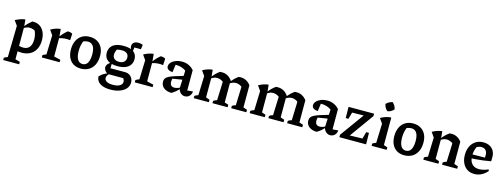

<svg xmlns="http://www.w3.org/2000/svg" viewBox="-14 -1768 7873 3000"><g transform="rotate(15 3922.5 -268.5)"><path d="M270 10Q233 10 191.5 2.5Q150 -5 105 -20L125 -110Q174 -91 210.5 -82Q247 -73 274 -73Q340 -73 374 -116Q408 -159 408 -239Q408 -282 398 -323Q388 -364 367 -398L421 -349Q359 -400 293 -400Q245 -400 196 -366L195 -390Q221 -425 248 -452Q275 -479 306 -504Q311 -505 316.5 -505Q322 -505 327 -505Q388 -505 433.5 -473.5Q479 -442 503.5 -386.5Q528 -331 528 -259Q528 -174 496.5 -114Q465 -54 407 -22Q349 10 270 10ZM23 195V158Q35 151 48 144Q61 137 81 131L91 -376L35 -454Q75 -475 114 -489Q153 -503 194 -507L205 -388V134L281 155V195Z M953 -375Q857 -389 768 -357V-376Q793 -413 821.5 -443Q850 -473 882 -499Q903 -500 922.5 -495.5Q942 -491 959 -480ZM595 0V-37Q607 -45 620.5 -52Q634 -59 653 -64L663 -376L608 -454Q683 -498 766 -507L778 -376V-65L884 -40V0Z M1227 11Q1157 11 1106.5 -19.5Q1056 -50 1029 -106.5Q1002 -163 1002 -241Q1002 -322 1031 -381.5Q1060 -441 1113 -473.5Q1166 -506 1239 -506Q1310 -506 1361.5 -475.5Q1413 -445 1441 -389.5Q1469 -334 1469 -257Q1469 -175 1439.5 -114.5Q1410 -54 1355.5 -21.5Q1301 11 1227 11ZM1235 -65Q1269 -65 1293.5 -85Q1318 -105 1331.5 -146.5Q1345 -188 1345 -249Q1345 -308 1332 -347Q1319 -386 1293 -406Q1267 -426 1230 -426Q1206 -426 1174 -416.5Q1142 -407 1097 -388L1167 -437Q1146 -393 1135.5 -347Q1125 -301 1125 -246Q1125 -185 1138.5 -145Q1152 -105 1176.5 -85Q1201 -65 1235 -65Z M1758 208Q1651 208 1590.5 168.5Q1530 129 1527 58Q1555 26 1591.5 3Q1628 -20 1674 -33H1690Q1662 -8 1651.5 11.5Q1641 31 1641 48Q1641 85 1676 105.5Q1711 126 1778 126Q1847 126 1887.5 102Q1928 78 1928 38Q1928 25 1922.5 10Q1917 -5 1908 -17H1656Q1624 -35 1608 -60Q1592 -85 1592 -108Q1592 -137 1614.5 -164Q1637 -191 1677 -205L1675 -115H1919Q1953 -115 1982 -97.5Q2011 -80 2028 -49.5Q2045 -19 2045 19Q2045 75 2008.5 117.5Q1972 160 1907 184Q1842 208 1758 208ZM1771 -174Q1665 -174 1610.5 -215.5Q1556 -257 1556 -333Q1556 -388 1582.5 -427Q1609 -466 1660 -486Q1711 -506 1786 -506Q1892 -506 1947 -465Q2002 -424 2002 -347Q2002 -293 1975 -254Q1948 -215 1896.5 -194.5Q1845 -174 1771 -174ZM1777 -246Q1829 -246 1857.5 -272Q1886 -298 1886 -343Q1886 -387 1857.5 -409.5Q1829 -432 1777 -432Q1759 -432 1737 -429.5Q1715 -427 1696 -422Q1684 -398 1678.5 -375.5Q1673 -353 1673 -336Q1673 -294 1700.5 -270Q1728 -246 1777 -246ZM1930 -452Q1913 -473 1904.5 -494.5Q1896 -516 1896 -532Q1896 -570 1922.5 -591.5Q1949 -613 1994 -613Q2011 -613 2029 -610Q2047 -607 2068 -599L2058 -525H1953L1942 -452Z M2457 -375Q2361 -389 2272 -357V-376Q2297 -413 2325.5 -443Q2354 -473 2386 -499Q2407 -500 2426.5 -495.5Q2446 -491 2463 -480ZM2099 0V-37Q2111 -45 2124.5 -52Q2138 -59 2157 -64L2167 -376L2112 -454Q2187 -498 2270 -507L2282 -376V-65L2388 -40V0Z M2909 8Q2874 8 2843.5 -17Q2813 -42 2801 -91L2814 -381Q2744 -431 2644 -431Q2627 -431 2610 -429Q2593 -427 2578 -424L2648 -458L2627 -306Q2580 -310 2555.5 -328Q2531 -346 2531 -376Q2531 -411 2558.5 -440.5Q2586 -470 2631.5 -487.5Q2677 -505 2732 -505Q2790 -505 2839 -482.5Q2888 -460 2924 -418V-90L3015 -98Q3013 -66 2998.5 -42Q2984 -18 2960.5 -5Q2937 8 2909 8ZM2694 11Q2615 10 2568.5 -27.5Q2522 -65 2522 -127Q2522 -155 2534.5 -176Q2547 -197 2580 -215.5Q2613 -234 2674.5 -254Q2736 -274 2832 -301V-237L2617 -202L2655 -219Q2650 -204 2647.5 -188Q2645 -172 2645 -159Q2645 -120 2662.5 -100Q2680 -80 2716 -80Q2741 -80 2767.5 -88.5Q2794 -97 2824 -116V-103Q2797 -68 2765.5 -40Q2734 -12 2694 11Z M3053 0V-37Q3064 -45 3078 -51.5Q3092 -58 3111 -64L3121 -376L3066 -454Q3141 -498 3224 -507L3236 -388V-61L3297 -40V0ZM3356 0V-37Q3367 -45 3381 -52Q3395 -59 3414 -64L3425 -365L3547 -405L3538 -384V-61L3601 -40V0ZM3425 -365Q3378 -400 3327 -400Q3278 -400 3228 -365L3225 -385Q3251 -422 3280.5 -451Q3310 -480 3343 -503Q3351 -504 3359 -504.5Q3367 -505 3375 -505Q3427 -505 3470 -481Q3513 -457 3547 -405ZM3659 0V-37Q3670 -45 3683.5 -52Q3697 -59 3717 -64L3727 -365L3841 -420V-61L3904 -40V0ZM3727 -365Q3682 -400 3630 -400Q3581 -400 3530 -365L3528 -385Q3554 -422 3583.5 -451Q3613 -480 3646 -503Q3654 -504 3662 -504.5Q3670 -505 3677 -505Q3727 -505 3767.5 -484Q3808 -463 3841 -420Z M3958 0V-37Q3969 -45 3983 -51.5Q3997 -58 4016 -64L4026 -376L3971 -454Q4046 -498 4129 -507L4141 -388V-61L4202 -40V0ZM4261 0V-37Q4272 -45 4286 -52Q4300 -59 4319 -64L4330 -365L4452 -405L4443 -384V-61L4506 -40V0ZM4330 -365Q4283 -400 4232 -400Q4183 -400 4133 -365L4130 -385Q4156 -422 4185.5 -451Q4215 -480 4248 -503Q4256 -504 4264 -504.5Q4272 -505 4280 -505Q4332 -505 4375 -481Q4418 -457 4452 -405ZM4564 0V-37Q4575 -45 4588.5 -52Q4602 -59 4622 -64L4632 -365L4746 -420V-61L4809 -40V0ZM4632 -365Q4587 -400 4535 -400Q4486 -400 4435 -365L4433 -385Q4459 -422 4488.5 -451Q4518 -480 4551 -503Q4559 -504 4567 -504.5Q4575 -505 4582 -505Q4632 -505 4672.5 -484Q4713 -463 4746 -420Z M5259 8Q5224 8 5193.5 -17Q5163 -42 5151 -91L5164 -381Q5094 -431 4994 -431Q4977 -431 4960 -429Q4943 -427 4928 -424L4998 -458L4977 -306Q4930 -310 4905.5 -328Q4881 -346 4881 -376Q4881 -411 4908.5 -440.5Q4936 -470 4981.5 -487.5Q5027 -505 5082 -505Q5140 -505 5189 -482.5Q5238 -460 5274 -418V-90L5365 -98Q5363 -66 5348.5 -42Q5334 -18 5310.5 -5Q5287 8 5259 8ZM5044 11Q4965 10 4918.5 -27.5Q4872 -65 4872 -127Q4872 -155 4884.5 -176Q4897 -197 4930 -215.5Q4963 -234 5024.5 -254Q5086 -274 5182 -301V-237L4967 -202L5005 -219Q5000 -204 4997.5 -188Q4995 -172 4995 -159Q4995 -120 5012.5 -100Q5030 -80 5066 -80Q5091 -80 5117.5 -88.5Q5144 -97 5174 -116V-103Q5147 -68 5115.5 -40Q5084 -12 5044 11Z M5409 0V-40L5688 -426L5502 -423L5471 -314H5427L5425 -495H5838V-456L5559 -68L5763 -73L5794 -185H5838L5841 0Z M5930 0V-37Q5942 -45 5956.5 -52Q5971 -59 5988 -64L5998 -376L5943 -454Q5981 -476 6023 -490Q6065 -504 6113 -507V-61L6174 -40V0ZM6072 -745Q6094 -725 6109.5 -698.5Q6125 -672 6130 -643Q6112 -621 6084.5 -605Q6057 -589 6028 -586Q6006 -603 5990.5 -630.5Q5975 -658 5969 -688Q5989 -709 6016 -724.5Q6043 -740 6072 -745Z M6458 11Q6388 11 6337.5 -19.5Q6287 -50 6260 -106.5Q6233 -163 6233 -241Q6233 -322 6262 -381.5Q6291 -441 6344 -473.5Q6397 -506 6470 -506Q6541 -506 6592.5 -475.5Q6644 -445 6672 -389.5Q6700 -334 6700 -257Q6700 -175 6670.5 -114.5Q6641 -54 6586.5 -21.5Q6532 11 6458 11ZM6466 -65Q6500 -65 6524.5 -85Q6549 -105 6562.5 -146.5Q6576 -188 6576 -249Q6576 -308 6563 -347Q6550 -386 6524 -406Q6498 -426 6461 -426Q6437 -426 6405 -416.5Q6373 -407 6328 -388L6398 -437Q6377 -393 6366.5 -347Q6356 -301 6356 -246Q6356 -185 6369.5 -145Q6383 -105 6407.5 -85Q6432 -65 6466 -65Z M6767 0V-37Q6778 -45 6792 -51.5Q6806 -58 6825 -64L6835 -376L6780 -454Q6855 -498 6938 -507L6950 -388V-61L7011 -40V0ZM7070 0V-37Q7081 -45 7095 -52Q7109 -59 7128 -64L7139 -365L7252 -420V-61L7315 -40V0ZM6942 -365 6939 -385Q6965 -422 6994.5 -451Q7024 -480 7057 -503Q7065 -504 7073 -504.5Q7081 -505 7088 -505Q7138 -505 7179 -484Q7220 -463 7252 -420L7139 -365Q7092 -400 7041 -400Q6992 -400 6942 -365Z M7592 10Q7526 10 7477 -21Q7428 -52 7401 -109Q7374 -166 7374 -241Q7374 -320 7402.5 -379.5Q7431 -439 7483.5 -472Q7536 -505 7607 -505Q7665 -505 7708.5 -482Q7752 -459 7775.5 -416Q7799 -373 7799 -315L7797 -250Q7732 -238 7676.5 -231Q7621 -224 7565.5 -219.5Q7510 -215 7447 -213V-278L7688 -280L7690 -321Q7690 -370 7664.5 -398Q7639 -426 7594 -426Q7576 -426 7557 -420.5Q7538 -415 7520 -406Q7504 -372 7495.5 -334.5Q7487 -297 7487 -261Q7487 -174 7528 -128Q7569 -82 7644 -82Q7708 -82 7793 -117L7801 -94Q7758 -43 7704.5 -16.5Q7651 10 7592 10Z"/></g></svg>

Font: Piazzolla Thin
Style: Bold
Weight: 700
Version: Version 2.005